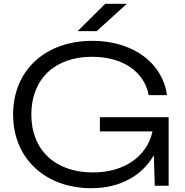

<svg xmlns="http://www.w3.org/2000/svg" viewBox="-20 -978 973 1011"><path d="M469 -70C272 -70 145 -187 145 -375C145 -563 270 -679 464 -679C629 -679 740 -599 763 -477H859C838 -642 685 -763 466 -763C221 -763 49 -610 49 -375C49 -141 221 13 461 13C615 13 731 -56 790 -161L795 0H868V-361H506V-286H783C755 -157 638 -70 469 -70ZM389 -814H489L648 -958H534Z"/></svg>

Font: Bounded Light
Style: Regular
Weight: 300
Designer: Vlad Churkin
Version: Version 3.0